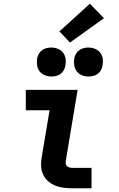

<svg xmlns="http://www.w3.org/2000/svg" viewBox="-20 -1014 640 1034"><path d="M369 0Q346 0 322.5 -3Q299 -6 278 -14.5Q257 -23 240 -37.5Q223 -52 213 -72.5Q203 -93 201.5 -116.5Q200 -140 204 -164L247 -420H119V-530H398L334 -146Q333 -138 334.5 -130.5Q336 -123 341.5 -118.5Q347 -114 354.5 -112Q362 -110 369 -110H473V0ZM456 -602Q438 -602 421 -609Q404 -616 393.5 -629.5Q383 -643 380 -661.5Q377 -680 380 -699Q382 -712 389 -724Q396 -736 407 -744Q418 -752 431 -755Q444 -758 456 -758Q475 -758 492 -751Q509 -744 519.5 -730.5Q530 -717 533 -698.5Q536 -680 532 -661Q530 -648 523.5 -636Q517 -624 506 -616Q495 -608 482 -605Q469 -602 456 -602ZM256 -602Q238 -602 221 -609Q204 -616 193.5 -629.5Q183 -643 180 -661.5Q177 -680 180 -699Q182 -712 189 -724Q196 -736 207 -744Q218 -752 231 -755Q244 -758 256 -758Q275 -758 292 -751Q309 -744 319.5 -730.5Q330 -717 333 -698.5Q336 -680 332 -661Q330 -648 323.5 -636Q317 -624 306 -616Q295 -608 282 -605Q269 -602 256 -602ZM357 -785 300 -845 464 -994 540 -916Z"/></svg>

Font: Iosevka Slab XBdExObl
Style: Regular
Weight: 800
Width: 7
Italic angle: -9°
Monospace: yes
Designer: Belleve Invis
Foundry: Belleve Invis
Version: Version 11.1.0; ttfautohint (v1.8.3)